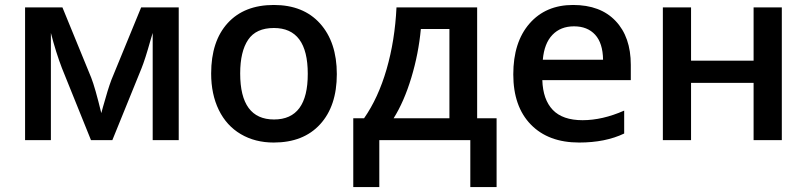

<svg xmlns="http://www.w3.org/2000/svg" viewBox="-20 -570 3282 781"><path d="M707 -540V0H601.1V-436L592.3 -406.7Q570.3 -328.1 555.2 -291L437 0H350.1L231.9 -293Q207.5 -356.4 187 -436V0H82V-540H233.9L351.1 -253.9Q366.7 -214.4 392.1 -109.9L398.4 -133.3Q418.5 -206.1 433.1 -245.1L554.2 -540Z M957 -271Q957 -84 1094.7 -84Q1232.4 -84 1231.9 -270Q1231.9 -456.1 1094.2 -456.1Q1021.5 -456.1 989.3 -408.2Q957 -360.4 957 -271ZM1093.3 9.8Q1017.6 9.8 959.5 -24.4Q901.4 -58.6 870.1 -122.6Q838.9 -186.5 838.9 -271Q838.9 -402.3 906.2 -476.1Q973.6 -549.8 1093.8 -549.8Q1213.9 -549.8 1281.7 -474.6Q1350.1 -398.4 1350.1 -268.6Q1350.1 -138.7 1282.2 -64.5Q1214.4 9.8 1093.3 9.8Z M1808.1 -88.9V-452.1H1691.9Q1682.6 -351.6 1653.1 -253.9Q1623.5 -156.2 1581.1 -88.9ZM2000 190.9H1893.1V0H1522.9V190.9H1417V-88.9H1460.9Q1518.6 -171.4 1552.5 -288.3Q1586.4 -405.3 1592.8 -540H1920.9V-88.9H2000Z M2188 -327.1H2433.1Q2432.1 -394.5 2400.9 -428.7Q2369.6 -462.9 2314.9 -462.9Q2260.3 -462.9 2227.1 -428.2Q2193.8 -393.6 2188 -327.1ZM2483.9 -484.9Q2545.9 -419.9 2545.9 -306.2V-244.1H2186Q2188.5 -165 2228.5 -123Q2268.6 -81.1 2349.6 -81.1Q2430.7 -81.1 2519 -120.1V-26.9Q2442.4 9.8 2335.9 9.8Q2210.4 9.8 2139.2 -63.5Q2067.9 -136.7 2067.9 -267.6Q2067.9 -398.4 2133.8 -474.1Q2199.7 -549.8 2311 -549.8Q2422.4 -549.8 2483.9 -484.9Z M2791 -540V-323.2H3045.4V-540H3160.2V0H3045.4V-232.9H2791V0H2676.3V-540Z"/></svg>

Font: OpenSans-Semibold
Style: Regular
Weight: 600
Foundry: Ascender Corporation
Version: Version 1.10